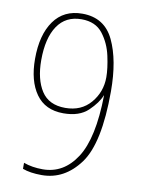

<svg xmlns="http://www.w3.org/2000/svg" viewBox="-84 -782 624 850"><g transform="rotate(10 228.5 -357.5)"><path d="M370 -466Q370 -400 328 -350.5Q286 -301 214 -301Q140 -301 106.5 -353Q73 -405 73 -491Q73 -590 110 -645Q147 -700 218 -700Q281 -700 313.5 -658Q346 -616 358 -560.5Q370 -505 370 -466ZM217 -725Q134 -725 89.5 -662.5Q45 -600 45 -492Q45 -393 86.5 -334.5Q128 -276 210 -276Q282 -276 321 -313.5Q360 -351 373 -385H374Q371 -192 314 -104Q257 -16 163 -16Q115 -16 77 -30V-3Q111 10 163 10Q265 10 333 -82Q401 -174 401 -408Q401 -548 359 -636.5Q317 -725 217 -725Z"/></g></svg>

Font: Noto Sans Display SemiCondensed Thin
Style: Regular
Weight: 250
Width: 4
Designer: Monotype Design team
Foundry: Monotype Imaging Inc.
Version: 1.000